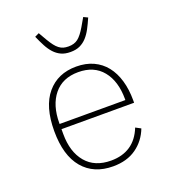

<svg xmlns="http://www.w3.org/2000/svg" viewBox="-138 -857 876 974"><g transform="rotate(-20 300.0 -370.0)"><path d="M307 12Q203 12 144.5 -57Q86 -126 86 -258Q86 -390 144 -459Q202 -528 302 -528Q354 -528 394 -509.5Q434 -491 461 -457Q488 -423 502 -375Q516 -327 516 -269V-255H124V-229Q124 -132 171.5 -75.5Q219 -19 307 -19Q369 -19 412 -48Q455 -77 478 -135L506 -120Q483 -60 432.5 -24Q382 12 307 12ZM302 -498Q217 -498 170.5 -441Q124 -384 124 -287V-283H479V-288Q479 -385 433 -441.5Q387 -498 302 -498ZM302 -607Q272 -607 251 -617Q230 -627 214 -644.5Q198 -662 185 -686.5Q172 -711 159 -741L182 -752L208 -707Q220 -687 230 -674Q240 -661 251 -652.5Q262 -644 274 -640.5Q286 -637 302 -637Q333 -637 353 -652.5Q373 -668 396 -707L422 -752L445 -741Q432 -711 419 -686.5Q406 -662 390 -644.5Q374 -627 353 -617Q332 -607 302 -607Z"/></g></svg>

Font: IBM Plex Mono ExtLt
Style: Regular
Weight: 200
Monospace: yes
Designer: Mike Abbink, Paul van der Laan, Pieter van Rosmalen
Foundry: Bold Monday
Version: Version 2.3